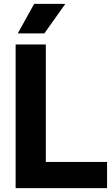

<svg xmlns="http://www.w3.org/2000/svg" viewBox="-20 -969 575 989"><path d="M60.5 0V-740H216V-135H531.5V0ZM71.5 -797 156 -949H316.5L208.5 -797Z"/></svg>

Font: Encode Sans Semi Condensed
Style: Bold
Weight: 700
Width: 4
Designer: Multiple Designers
Foundry: Impallari Type
Version: Version 2.000